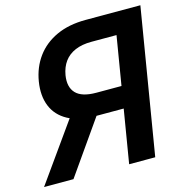

<svg xmlns="http://www.w3.org/2000/svg" viewBox="-128 -828 890 927"><g transform="rotate(-15 317.0 -364.0)"><path d="M404.3 0 506.8 -618.2H381.8Q333.5 -618.2 299.6 -603.5Q265.6 -588.9 245.6 -561.5Q225.6 -534.2 218.8 -494.6Q209.5 -437 239 -405.8Q268.6 -374.5 340.8 -374.5H520.5L502.4 -266.6H307.6Q223.6 -266.6 170.7 -295.7Q117.7 -324.7 96.4 -377Q75.2 -429.2 86.4 -498.5Q97.7 -567.4 135.5 -618.9Q173.3 -670.4 235.6 -699Q297.9 -727.5 381.8 -727.5H655.3L534.7 0ZM-21 0 213.4 -329.6H356.9L126 0Z"/></g></svg>

Font: Inter 16pt SemiBold
Style: Italic
Weight: 600
Italic angle: -9.3988°
Version: Version 4.001;git-66647c0bb